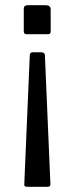

<svg xmlns="http://www.w3.org/2000/svg" viewBox="-20 -550 284 735"><path d="M174 -430Q174 -419 164 -419H81Q71 -419 71 -431V-516Q71 -530 86 -530H155Q174 -530 174 -514V-430ZM173 155Q174 159 171 162Q168 165 164 165H82Q78 165 75 162.5Q72 160 73 154L94 -338Q94 -344 97 -347Q100 -350 107 -350H136Q144 -350 148 -347Q152 -344 152 -336L173 155Z"/></svg>

Font: Libre Franklin
Style: Regular
Weight: 400
Designer: Pablo Impallari, Rodrigo Fuenzalida, Nhung Nguyen
Foundry: Impallari Type
Version: Version 3.000